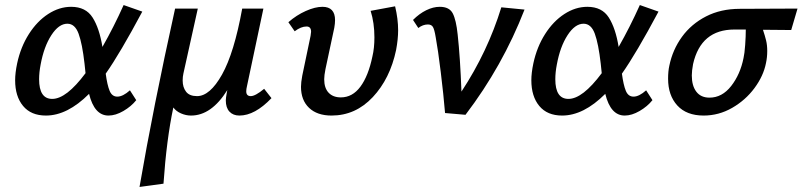

<svg xmlns="http://www.w3.org/2000/svg" viewBox="-20 -452 3181 761"><path d="M495 -94 520 -55Q500 -30 469 -12Q438 6 410 6Q354 6 333 -80Q247 6 162 6Q103 6 71.5 -32Q40 -70 40 -134Q40 -163 48 -201Q62 -266 94.5 -317Q127 -368 171 -396.5Q215 -425 262 -425Q320 -425 347 -382.5Q374 -340 386 -266Q431 -345 470 -432L544 -406Q456 -241 399 -160Q405 -115 414.5 -92Q424 -69 445 -69Q467 -69 495 -94ZM319 -162 315 -200Q306 -279 291.5 -318.5Q277 -358 247 -358Q213 -358 183.5 -312.5Q154 -267 141 -196Q135 -165 135 -138Q135 -60 187 -60Q243 -60 319 -162Z M1056 -63Q990 6 929 6Q904 6 889.5 -9.5Q875 -25 875 -54Q875 -63 879 -85L881 -95Q818 6 737 6Q717 6 697.5 -2.5Q678 -11 667 -26Q640 101 628 276L533 289Q587 -25 674 -418H764L707 -161Q704 -148 704 -133Q704 -106 717.5 -88.5Q731 -71 761 -71Q812 -71 860 -156.5Q908 -242 940 -418H1024L959 -111Q956 -99 956 -90Q956 -71 974 -71Q992 -71 1027 -100Z M1173 -108Q1173 -125 1178 -152L1211 -310Q1213 -322 1213 -326Q1213 -347 1195 -347Q1173 -347 1148 -328L1123 -364Q1155 -392 1192 -408.5Q1229 -425 1258 -425Q1308 -425 1308 -372Q1308 -359 1305 -342L1270 -178Q1265 -153 1265 -138Q1265 -103 1282.5 -84.5Q1300 -66 1331 -66Q1377 -66 1408.5 -108.5Q1440 -151 1456 -228Q1464 -261 1464 -304Q1464 -361 1449 -409L1546 -427Q1558 -377 1558 -332Q1558 -297 1550 -254Q1526 -140 1457.5 -67Q1389 6 1294 6Q1237 6 1205 -24.5Q1173 -55 1173 -108Z M2059 -414Q1972 -190 1825 3L1744 -4Q1738 -76 1727 -166Q1716 -256 1707 -304Q1702 -335 1696 -345Q1690 -355 1676 -355Q1656 -355 1638 -341L1617 -373Q1642 -398 1669.5 -411.5Q1697 -425 1723 -425Q1761 -425 1774.5 -399Q1788 -373 1794 -315Q1804 -224 1809 -89Q1913 -247 1967 -423Z M2541 -94 2566 -55Q2546 -30 2515 -12Q2484 6 2456 6Q2400 6 2379 -80Q2293 6 2208 6Q2149 6 2117.5 -32Q2086 -70 2086 -134Q2086 -163 2094 -201Q2108 -266 2140.5 -317Q2173 -368 2217 -396.5Q2261 -425 2308 -425Q2366 -425 2393 -382.5Q2420 -340 2432 -266Q2477 -345 2516 -432L2590 -406Q2502 -241 2445 -160Q2451 -115 2460.5 -92Q2470 -69 2491 -69Q2513 -69 2541 -94ZM2365 -162 2361 -200Q2352 -279 2337.5 -318.5Q2323 -358 2293 -358Q2259 -358 2229.5 -312.5Q2200 -267 2187 -196Q2181 -165 2181 -138Q2181 -60 2233 -60Q2289 -60 2365 -162Z M3116 -333 3004 -334Q3012 -310 3016.5 -291.5Q3021 -273 3021 -250Q3021 -225 3016 -202Q3006 -151 2970.5 -103Q2935 -55 2882 -24.5Q2829 6 2769 6Q2701 6 2664.5 -34Q2628 -74 2628 -140Q2628 -170 2633 -192Q2646 -255 2683 -306Q2720 -357 2778.5 -387Q2837 -417 2912 -417L3141 -418ZM2936 -335H2891Q2758 -335 2727 -198Q2722 -171 2722 -153Q2722 -112 2740 -88.5Q2758 -65 2792 -65Q2842 -65 2878 -111Q2914 -157 2927 -222Q2931 -239 2933.5 -273.5Q2936 -308 2936 -335Z"/></svg>

Font: Ysabeau Semibold
Style: Italic
Weight: 600
Italic angle: -12°
Designer: Christian Thalmann (Catharsis Fonts)
Version: Version 0.003